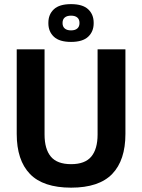

<svg xmlns="http://www.w3.org/2000/svg" viewBox="-20 -872 672 907"><path d="M316 14.5Q184 14.5 121.5 -50.2Q59 -115 59 -239.5V-639H190.5V-236.5Q190.5 -168 220.2 -132.2Q250 -96.5 316 -96.5Q381.5 -96.5 411.2 -132.2Q441 -168 441 -236.5V-639H572.5V-239.5Q572.5 -115 510 -50.2Q447.5 14.5 316 14.5ZM208.5 -762V-764.5Q208.5 -804 234.5 -828.2Q260.5 -852.5 315.5 -852.5Q370.5 -852.5 396.5 -828.2Q422.5 -804 422.5 -764.5V-762Q422.5 -723 396.5 -698.5Q370.5 -674 315.5 -674Q260.5 -674 234.5 -698.5Q208.5 -723 208.5 -762ZM275.5 -762.5Q275.5 -746.5 285.8 -737.5Q296 -728.5 315.5 -728.5Q335 -728.5 345.2 -737.5Q355.5 -746.5 355.5 -762.5V-764Q355.5 -780.5 345.2 -789.2Q335 -798 315.5 -798Q296 -798 285.8 -789.2Q275.5 -780.5 275.5 -764Z"/></svg>

Font: Anek Latin SemiBold
Style: Regular
Weight: 600
Designer: Yesha Goshar
Foundry: Ek Type
Version: Version 1.003